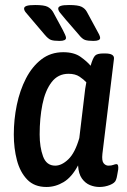

<svg xmlns="http://www.w3.org/2000/svg" viewBox="-20 -738 505 765"><path d="M165 7Q117 7 88.5 -22.5Q60 -52 47.5 -99.5Q35 -147 35 -202Q35 -262 47 -320Q59 -378 83.5 -425.5Q108 -473 145 -501.5Q182 -530 232 -530Q275 -530 301 -511.5Q327 -493 341 -476Q350 -507 358.5 -516Q367 -525 391 -525H399Q437 -525 434 -503L388 -125Q385 -97 393 -87.5Q401 -78 412 -78Q424 -78 431.5 -81Q439 -84 444 -84Q453 -84 451 -63Q449 -53 447 -40.5Q445 -28 442 -21Q438 -9 418 -1Q398 7 376 7Q357 7 338.5 -0.5Q320 -8 306.5 -26.5Q293 -45 291 -79Q266 -32 233.5 -12.5Q201 7 165 7ZM200 -78Q226 -78 252.5 -103.5Q279 -129 296 -188L316 -355Q319 -386 324 -410Q314 -421 297 -432.5Q280 -444 253 -444Q211 -444 185.5 -410.5Q160 -377 149 -322Q138 -267 138 -202Q138 -152 151.5 -115Q165 -78 200 -78ZM352 -575Q330 -575 318.5 -579Q307 -583 293 -601L241 -661Q227 -678 219.5 -687Q212 -696 212 -704Q212 -711 222 -714.5Q232 -718 255 -718Q291 -718 305 -711Q319 -704 326 -691L365 -619Q371 -609 375 -600.5Q379 -592 379 -587Q379 -575 352 -575ZM217 -575Q194 -575 183 -579Q172 -583 157 -601L106 -661Q92 -678 84 -687Q76 -696 76 -704Q76 -711 86 -714.5Q96 -718 120 -718Q156 -718 169.5 -711Q183 -704 191 -691L230 -619Q235 -609 239 -600.5Q243 -592 243 -587Q243 -575 217 -575Z"/></svg>

Font: Asap Condensed Condensed Medium
Style: Italic
Weight: 500
Width: 3
Italic angle: -6°
Designer: Pablo Cosgaya
Foundry: Omnibus-Type
Version: Version 3.001; ttfautohint (v1.8.4.7-5d5b)